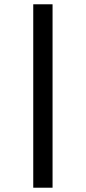

<svg xmlns="http://www.w3.org/2000/svg" viewBox="-20 -719 401 895"><path d="M135 156V-699H225V156Z"/></svg>

Font: Faustina Light
Style: Bold
Weight: 700
Version: Version 1.200